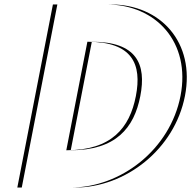

<svg xmlns="http://www.w3.org/2000/svg" viewBox="-20 -845 862 865"><path d="M592.1 -412C620.1 -556 576.7 -657 373.7 -657L278.7 -168C481.7 -168 564.1 -268 592.1 -412ZM218.4 -825 58 0H298C525 0 746.4 -172 793.3 -413C839.9 -653 684.4 -825 458.4 -825ZM612.1 -412C584.1 -268 501.7 -168 298.7 -168L393.7 -657C596.7 -657 640.1 -556 612.1 -412ZM238.4 -825H478.4C704.4 -825 859.9 -653 813.3 -413C766.4 -172 545 0 318 0H78Z"/></svg>

Font: Hussar Plate
Style: Obl
Weight: 700
Foundry: Cannot Into Space Fonts
Version: Version 0.798247